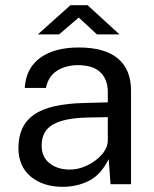

<svg xmlns="http://www.w3.org/2000/svg" viewBox="-20 -710 593 740"><path d="M221.5 10Q146 10 98.5 -29.5Q51 -69 51 -140Q51 -226 110.8 -268Q170.5 -310 303.5 -313L395.5 -315.5V-356Q395.5 -403.5 367 -431.2Q338.5 -459 279 -459Q234.5 -458.5 200.5 -437.8Q166.5 -417 157 -371H75.5Q79.5 -446.5 134.5 -486.8Q189.5 -527 283.5 -527Q384 -527 434.5 -484.5Q485 -442 485 -361V0H406L399 -97Q369 -36.5 323 -13.2Q277 10 221.5 10ZM249 -56.5Q284 -56.5 317.5 -73Q351 -89.5 373.2 -115.2Q395.5 -141 395.5 -170V-258.5L319 -257Q230 -255.5 185.2 -230.8Q140.5 -206 140.5 -149Q140.5 -105 171 -80.8Q201.5 -56.5 249 -56.5ZM353.5 -577.5 283.5 -642.5 208 -577.5H126L251.5 -690H317.5L440.5 -577.5Z"/></svg>

Font: Public Sans
Style: Regular
Weight: 400
Designer: The Public Sans project authors (U.S. Web Design System). Libre Franklin designed by Pablo Impallari and Rodrigo Fuenzal
Version: Version 1.008; ttfautohint (v1.8.1) -l 8 -r 50 -G 200 -x 14 